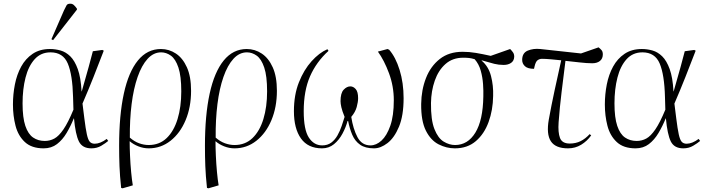

<svg xmlns="http://www.w3.org/2000/svg" viewBox="-20 -788 3833 1038"><path d="M216 14Q151 14 114.5 -20Q78 -54 64 -108Q50 -162 50 -223Q50 -278 60.5 -331.5Q71 -385 94.5 -428Q118 -471 156.5 -497Q195 -523 250 -523Q279 -523 307.5 -515Q336 -507 360 -483.5Q384 -460 400.5 -414.5Q417 -369 421 -294H422Q446 -377 459.5 -426.5Q473 -476 482 -511L533 -518L541 -514Q513 -441 485.5 -371.5Q458 -302 426 -228L436 -148Q443 -92 449.5 -62Q456 -32 465.5 -21.5Q475 -11 492 -11Q522 -11 557 -37L565 -26Q551 -14 527.5 0Q504 14 474 14Q425 14 406.5 -23.5Q388 -61 380 -148H379Q362 -106 340 -69Q318 -32 288 -9Q258 14 216 14ZM222 -26Q250 -26 274 -39Q298 -52 323 -88.5Q348 -125 377 -195L375 -263Q372 -384 346.5 -444.5Q321 -505 253 -505Q201 -505 167.5 -468Q134 -431 118 -368.5Q102 -306 102 -229Q102 -152 117 -107.5Q132 -63 159 -44.5Q186 -26 222 -26ZM267 -571 258 -576 326 -732Q335 -751 340 -759.5Q345 -768 360 -768Q371 -768 379 -761Q387 -754 396 -741V-736Z M643 230 635 228Q628 163 626 110.5Q624 58 624 0Q624 -165 649.5 -282Q675 -399 725.5 -461Q776 -523 850 -523Q894 -523 931 -498.5Q968 -474 990.5 -424Q1013 -374 1013 -297Q1013 -209 983.5 -138.5Q954 -68 902 -27Q850 14 784 14Q755 14 727.5 3Q700 -8 682 -24H681Q681 9 683 54Q685 99 689 142Q693 185 698 214ZM784 -4Q842 -4 881 -41.5Q920 -79 940 -144.5Q960 -210 960 -294Q960 -377 944.5 -423Q929 -469 904 -487Q879 -505 851 -505Q810 -505 778 -470Q746 -435 724 -372Q702 -309 691.5 -225Q681 -141 682 -44Q706 -23 732 -13.5Q758 -4 784 -4Z M1107 230 1099 228Q1092 163 1090 110.5Q1088 58 1088 0Q1088 -165 1113.5 -282Q1139 -399 1189.5 -461Q1240 -523 1314 -523Q1358 -523 1395 -498.5Q1432 -474 1454.5 -424Q1477 -374 1477 -297Q1477 -209 1447.5 -138.5Q1418 -68 1366 -27Q1314 14 1248 14Q1219 14 1191.5 3Q1164 -8 1146 -24H1145Q1145 9 1147 54Q1149 99 1153 142Q1157 185 1162 214ZM1248 -4Q1306 -4 1345 -41.5Q1384 -79 1404 -144.5Q1424 -210 1424 -294Q1424 -377 1408.5 -423Q1393 -469 1368 -487Q1343 -505 1315 -505Q1274 -505 1242 -470Q1210 -435 1188 -372Q1166 -309 1155.5 -225Q1145 -141 1146 -44Q1170 -23 1196 -13.5Q1222 -4 1248 -4Z M1721 14Q1645 14 1607 -39.5Q1569 -93 1569 -187Q1569 -275 1596 -343Q1623 -411 1664.5 -457Q1706 -503 1750 -522L1756 -513Q1690 -453 1656 -375Q1622 -297 1622 -187Q1622 -87 1649.5 -44.5Q1677 -2 1722 -2Q1751 -2 1771 -17Q1791 -32 1804.5 -56Q1818 -80 1827 -106.5Q1836 -133 1843 -156Q1830 -188 1825.5 -208Q1821 -228 1821 -241Q1821 -285 1838 -303Q1855 -321 1874 -321Q1890 -321 1903 -306.5Q1916 -292 1916 -257Q1916 -237 1908.5 -209.5Q1901 -182 1879 -156Q1889 -91 1912.5 -46.5Q1936 -2 1983 -2Q2014 -2 2042.5 -28Q2071 -54 2090 -108Q2109 -162 2109 -246Q2109 -322 2083 -392Q2057 -462 2023 -509L2075 -523L2084 -519Q2119 -479 2140.5 -409.5Q2162 -340 2162 -257Q2162 -163 2137 -103Q2112 -43 2075 -14.5Q2038 14 2002 14Q1955 14 1927 -5.5Q1899 -25 1884.5 -59Q1870 -93 1862 -134H1859Q1850 -100 1831.5 -65.5Q1813 -31 1785.5 -8.5Q1758 14 1721 14Z M2439 14Q2394 14 2351.5 -7.5Q2309 -29 2282.5 -81.5Q2256 -134 2257 -226Q2258 -302 2283 -366Q2308 -430 2357.5 -469Q2407 -508 2481 -508Q2517 -508 2552.5 -502Q2588 -496 2633 -486L2738 -523Q2748 -513 2754 -504Q2760 -495 2760 -481Q2759 -459 2743 -448Q2727 -437 2703 -437Q2676 -437 2652 -443Q2628 -449 2584 -462V-460Q2621 -429 2634.5 -377Q2648 -325 2646 -269Q2645 -193 2621.5 -128.5Q2598 -64 2552.5 -25Q2507 14 2439 14ZM2440 -4Q2509 -4 2550 -71Q2591 -138 2593 -266Q2594 -296 2591.5 -333Q2589 -370 2579 -406Q2569 -442 2546 -468Q2529 -473 2516 -474.5Q2503 -476 2484 -476Q2427 -476 2388.5 -442Q2350 -408 2330.5 -352Q2311 -296 2310 -231Q2309 -140 2328.5 -90.5Q2348 -41 2378.5 -22.5Q2409 -4 2440 -4Z M3051 14Q2983 14 2958 -24.5Q2933 -63 2947 -142Q2961 -219 2978 -298Q2995 -377 3014 -462Q2984 -465 2957 -467.5Q2930 -470 2910 -470Q2897 -470 2886.5 -462.5Q2876 -455 2870 -429L2867 -416Q2833 -416 2818 -430Q2803 -444 2803 -464Q2803 -502 2833.5 -514.5Q2864 -527 2901 -523L3121 -499L3216 -532Q3225 -525 3232 -517Q3239 -509 3239 -494Q3239 -471 3223.5 -458.5Q3208 -446 3182 -446Q3153 -446 3114.5 -450.5Q3076 -455 3037 -459Q3026 -371 3016 -289.5Q3006 -208 3000 -127Q2996 -72 3007.5 -42Q3019 -12 3060 -12Q3093 -12 3119 -25Q3145 -38 3168 -63L3176 -56Q3154 -25 3122 -5.5Q3090 14 3051 14Z M3416 14Q3351 14 3314.5 -20Q3278 -54 3264 -108Q3250 -162 3250 -223Q3250 -278 3260.5 -331.5Q3271 -385 3294.5 -428Q3318 -471 3356.5 -497Q3395 -523 3450 -523Q3479 -523 3507.5 -515Q3536 -507 3560 -483.5Q3584 -460 3600.5 -414.5Q3617 -369 3621 -294H3622Q3646 -377 3659.5 -426.5Q3673 -476 3682 -511L3733 -518L3741 -514Q3713 -441 3685.5 -371.5Q3658 -302 3626 -228L3636 -148Q3643 -92 3649.5 -62Q3656 -32 3665.5 -21.5Q3675 -11 3692 -11Q3722 -11 3757 -37L3765 -26Q3751 -14 3727.5 0Q3704 14 3674 14Q3625 14 3606.5 -23.5Q3588 -61 3580 -148H3579Q3562 -106 3540 -69Q3518 -32 3488 -9Q3458 14 3416 14ZM3422 -26Q3450 -26 3474 -39Q3498 -52 3523 -88.5Q3548 -125 3577 -195L3575 -263Q3572 -384 3546.5 -444.5Q3521 -505 3453 -505Q3401 -505 3367.5 -468Q3334 -431 3318 -368.5Q3302 -306 3302 -229Q3302 -152 3317 -107.5Q3332 -63 3359 -44.5Q3386 -26 3422 -26Z"/></svg>

Font: Display Extralight
Style: Italic
Weight: 200
Italic angle: -2°
Designer: Latin by Veronika Burian and Jose Scaglione. Greek by Irene Vlachou. Cyrillic by Vera Evstafieva
Foundry: TypeTogether
Version: Version 3.002